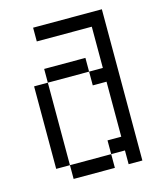

<svg xmlns="http://www.w3.org/2000/svg" viewBox="-105 -765 710 843"><g transform="rotate(-15 250.0 -344.0)"><path d="M125 -62.5V0H312.5V-62.5ZM125 -62.5Q125 -62.5 125 -437.5H62.5Q62.5 -437.5 62.5 -62.5ZM375 -62.5V0H437.5V-687.5H125V-625H375V-437.5H312.5V-375H375Q375 -375 375 -125H312.5V-62.5ZM125 -437.5H312.5V-500H125Z"/></g></svg>

Font: UnifontExMono
Style: Regular
Weight: 500
Version: Version 15.0.06